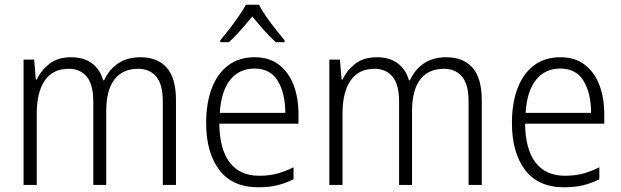

<svg xmlns="http://www.w3.org/2000/svg" viewBox="-20 -785 2636 815"><path d="M577 -542Q648 -542 687.5 -498Q727 -454 727 -359V0H671V-355Q671 -427 643 -460Q615 -493 567 -493Q501 -493 466 -448Q431 -403 431 -313V0H376V-352Q376 -427 348 -460Q320 -493 272 -493Q204 -493 170 -443Q136 -393 136 -304V0H80V-532H125L132 -447H136Q154 -486 189.5 -514Q225 -542 282 -542Q336 -542 370.5 -516Q405 -490 418 -444H422Q443 -490 481.5 -516Q520 -542 577 -542Z M1061 -542Q1123 -542 1164.5 -510Q1206 -478 1226.5 -423.5Q1247 -369 1247 -300V-260H911Q912 -152 955 -95.5Q998 -39 1080 -39Q1121 -39 1154.5 -47.5Q1188 -56 1226 -75V-24Q1192 -7 1156.5 1.5Q1121 10 1077 10Q966 10 910.5 -64Q855 -138 855 -263Q855 -346 878.5 -409Q902 -472 948 -507Q994 -542 1061 -542ZM1060 -494Q996 -494 957.5 -446.5Q919 -399 913 -306H1191Q1191 -388 1159.5 -441Q1128 -494 1060 -494ZM1079 -765Q1091 -742 1110.5 -714Q1130 -686 1151 -659.5Q1172 -633 1188 -614V-606H1151Q1126 -628 1100 -657.5Q1074 -687 1051 -715Q1028 -687 1002 -657.5Q976 -628 952 -606H915V-614Q932 -634 953 -661Q974 -688 993 -715.5Q1012 -743 1024 -765Z M1875 -542Q1946 -542 1985.5 -498Q2025 -454 2025 -359V0H1969V-355Q1969 -427 1941 -460Q1913 -493 1865 -493Q1799 -493 1764 -448Q1729 -403 1729 -313V0H1674V-352Q1674 -427 1646 -460Q1618 -493 1570 -493Q1502 -493 1468 -443Q1434 -393 1434 -304V0H1378V-532H1423L1430 -447H1434Q1452 -486 1487.5 -514Q1523 -542 1580 -542Q1634 -542 1668.5 -516Q1703 -490 1716 -444H1720Q1741 -490 1779.5 -516Q1818 -542 1875 -542Z M2359 -542Q2421 -542 2462.5 -510Q2504 -478 2524.5 -423.5Q2545 -369 2545 -300V-260H2209Q2210 -152 2253 -95.5Q2296 -39 2378 -39Q2419 -39 2452.5 -47.5Q2486 -56 2524 -75V-24Q2490 -7 2454.5 1.5Q2419 10 2375 10Q2264 10 2208.5 -64Q2153 -138 2153 -263Q2153 -346 2176.5 -409Q2200 -472 2246 -507Q2292 -542 2359 -542ZM2358 -494Q2294 -494 2255.5 -446.5Q2217 -399 2211 -306H2489Q2489 -388 2457.5 -441Q2426 -494 2358 -494Z"/></svg>

Font: Noto Sans Myanmar UI SemiCondensed Light
Style: Regular
Weight: 300
Width: 4
Designer: Monotype Design Team
Foundry: Monotype Imaging Inc.
Version: Version 2.103; ttfautohint (v1.8.4.7-5d5b)